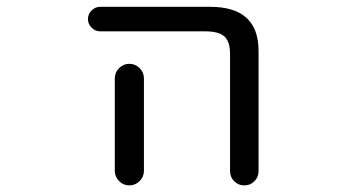

<svg xmlns="http://www.w3.org/2000/svg" viewBox="-20 -567 1040 566"><path d="M275.4 -474.6Q260.7 -474.6 250 -485.4Q239.3 -496.1 239.3 -510.7Q239.3 -525.4 250 -536.1Q260.7 -546.9 275.4 -546.9H599.6Q742.2 -546.9 742.2 -417V-62.5Q742.2 -44.9 730 -32.7Q717.8 -20.5 700.2 -20.5Q682.6 -20.5 670.4 -32.7Q658.2 -44.9 658.2 -62.5V-407.2Q658.2 -444.3 641.6 -459.5Q625 -474.6 585 -474.6ZM404.3 -335.9V-99.6V-63.5Q404.3 -45.9 391.6 -33.2Q378.9 -20.5 361.3 -20.5Q343.8 -20.5 331.1 -33.2Q318.4 -45.9 318.4 -63.5V-99.6V-335.9Q318.4 -353.5 331.1 -366.2Q343.8 -378.9 361.3 -378.9Q378.9 -378.9 391.6 -366.2Q404.3 -353.5 404.3 -335.9Z"/></svg>

Font: Rounded Mgen+ 2m regular
Style: Regular
Weight: 400
Designer: [Source Han Sans]
Ryoko NISHIZUKA  (kana & ideographs); Paul D. Hunt (Latin, Greek & Cyrillic); Wenlong ZHANG  (bopomofo
Version: Version 1.059.20150602